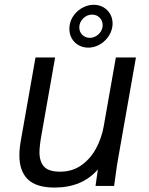

<svg xmlns="http://www.w3.org/2000/svg" viewBox="-20 -796 640 822"><path d="M63 -130.5Q63 -159.5 69 -193L132 -550H216L158 -221Q149 -171.5 149 -144.5Q149 -104 168.8 -82.5Q188.5 -61 237.5 -61Q290 -61 329 -89Q368 -117 391.5 -161Q415 -205 424 -255L476 -550H562L485.5 -116Q481 -92 474 -39.5L468.5 0H389L399 -70.5Q331.5 7 214 7Q135.5 7 99.2 -28.2Q63 -63.5 63 -130.5ZM277 -672.5Q277 -680.5 278.5 -689.5Q282.5 -713 297.8 -732.8Q313 -752.5 335.2 -764Q357.5 -775.5 381 -775.5Q404 -775.5 422.5 -765Q441 -754.5 451.5 -736.2Q462 -718 462 -695.5Q462 -687.5 460.5 -679Q456 -655 440.8 -635Q425.5 -615 403.5 -603.5Q381.5 -592 358 -592Q335 -592 316.5 -602.5Q298 -613 287.5 -631.2Q277 -649.5 277 -672.5ZM419.5 -688.5Q419.5 -707.5 406.5 -720.5Q393.5 -733.5 374.5 -733.5Q352.5 -733.5 336 -717Q319.5 -700.5 319.5 -678.5Q319.5 -659.5 332.5 -646.8Q345.5 -634 365 -634Q378.5 -634 391.2 -641.5Q404 -649 411.8 -661.5Q419.5 -674 419.5 -688.5Z"/></svg>

Font: JuliaMono Italic
Style: Regular
Weight: 400
Italic angle: -9°
Monospace: yes
Designer: cormullion
Foundry: corm
Version: Version 0.049; ttfautohint (v1.8.4)